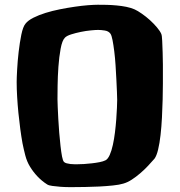

<svg xmlns="http://www.w3.org/2000/svg" viewBox="-20 -764 752 804"><path d="M662.1 -460.9Q662.1 -443.4 662.1 -413.6Q662.1 -383.8 661.1 -347.2Q660.2 -310.5 658.2 -272Q656.2 -233.4 652.3 -198.7Q648.4 -164.1 642.1 -137.7Q635.7 -111.3 627 -99.6Q615.2 -85.9 600.1 -69.8Q585 -53.7 567.4 -38.6Q549.8 -23.4 531.7 -11.7Q513.7 0 496.1 4.9Q480.5 9.8 452.6 12.7Q424.8 15.6 395 17.1Q365.2 18.6 336.9 19Q308.6 19.5 291 19.5Q282.2 19.5 266.1 19.5Q250 19.5 232.4 18.1Q214.8 16.6 199.2 14.6Q183.6 12.7 176.8 7.8Q155.3 -5.9 137.2 -24.9Q119.1 -43.9 105.5 -66.4Q92.8 -86.9 85.9 -113.3Q79.1 -139.6 74.2 -164.1Q69.3 -191.4 64.9 -224.1Q60.5 -256.8 57.1 -291Q53.7 -325.2 51.8 -358.4Q49.8 -391.6 49.8 -420.9Q49.8 -437.5 51.8 -473.1Q53.7 -508.8 58.1 -546.9Q62.5 -585 69.3 -618.7Q76.2 -652.3 86.9 -665Q97.7 -678.7 120.1 -689.9Q142.6 -701.2 170.9 -710Q199.2 -718.8 231 -725.1Q262.7 -731.4 293 -735.8Q323.2 -740.2 348.6 -742.2Q374 -744.1 389.6 -744.1Q406.2 -744.1 426.8 -743.7Q447.3 -743.2 468.3 -741.2Q489.3 -739.3 508.8 -735.4Q528.3 -731.4 543.9 -724.6Q556.6 -718.8 574.2 -706.5Q591.8 -694.3 607.9 -679.7Q624 -665 637.2 -649.4Q650.4 -633.8 655.3 -622.1Q658.2 -616.2 659.2 -593.3Q660.2 -570.3 661.1 -543.9Q662.1 -517.6 662.1 -493.7Q662.1 -469.7 662.1 -460.9ZM470.7 -345.7Q470.7 -356.4 469.7 -379.4Q468.8 -402.3 467.3 -431.2Q465.8 -460 463.9 -490.7Q461.9 -521.5 458.5 -548.8Q455.1 -576.2 451.2 -596.2Q447.3 -616.2 442.4 -623Q434.6 -633.8 418.9 -636.2Q403.3 -638.7 390.6 -638.7Q379.9 -638.7 359.9 -636.7Q339.8 -634.8 318.4 -630.4Q296.9 -626 278.3 -620.1Q259.8 -614.3 252 -606.4Q240.2 -594.7 233.9 -560.1Q227.5 -525.4 224.6 -484.4Q221.7 -443.4 221.2 -405.3Q220.7 -367.2 220.7 -348.6Q220.7 -337.9 221.7 -315.9Q222.7 -293.9 224.1 -266.1Q225.6 -238.3 228 -208.5Q230.5 -178.7 233.4 -152.8Q236.3 -127 239.7 -108.9Q243.2 -90.8 248 -85.9Q252 -82 259.3 -80.1Q266.6 -78.1 275.4 -77.1Q284.2 -76.2 292 -76.2Q299.8 -76.2 304.7 -76.2Q315.4 -76.2 331.5 -77.1Q347.7 -78.1 364.7 -80.1Q381.8 -82 397 -85Q412.1 -87.9 421.9 -92.8Q431.6 -97.7 439.5 -115.2Q447.3 -132.8 452.6 -157.2Q458 -181.6 461.4 -209.5Q464.8 -237.3 466.8 -263.7Q468.8 -290 469.7 -312Q470.7 -334 470.7 -345.7Z"/></svg>

Font: Slackey
Style: Regular
Weight: 400
Designer: Squid
Foundry: Font Diner, Inc DBA Sideshow
Version: Version 1.001